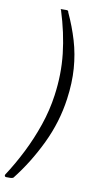

<svg xmlns="http://www.w3.org/2000/svg" viewBox="-140 -786 517 995"><g transform="rotate(10 119.0 -288.5)"><path d="M-32 165Q-37 165 -39 161Q-41 157 -39 153Q3 89 40 15.5Q77 -58 104 -137Q131 -216 142 -296Q158 -409 146 -516Q134 -623 98 -737Q92 -742 101 -742H127Q136 -742 137 -732Q169 -663 189.5 -594Q210 -525 215.5 -450Q221 -375 209 -289Q192 -165 136.5 -49.5Q81 66 6 161Q0 165 -9 165H-32Z"/></g></svg>

Font: Libre Franklin Light
Style: Italic
Weight: 300
Italic angle: -8°
Designer: Pablo Impallari, Rodrigo Fuenzalida, Nhung Nguyen
Foundry: Impallari Type
Version: Version 3.000